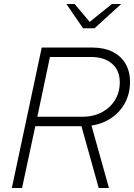

<svg xmlns="http://www.w3.org/2000/svg" viewBox="-20 -937 668 957"><path d="M39 0 188 -700H440Q498 -700 540 -679.5Q582 -659 605 -620.5Q628 -582 628 -529Q628 -472 604 -426Q580 -380 536.5 -350Q493 -320 436 -311L523 0H472L386 -308H156L90 0ZM166 -355H390Q445 -355 487 -377Q529 -399 553 -438Q577 -477 577 -527Q577 -586 538.5 -619.5Q500 -653 433 -653H229ZM394 -796 311 -917H352L427 -828L538 -917H584L451 -796Z"/></svg>

Font: Red Hat Text
Style: Italic
Weight: 300
Italic angle: -12°
Designer: Pentagram, MCKL
Foundry: Pentagram, MCKL
Version: Version 1.023